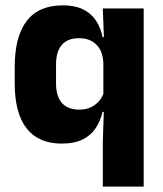

<svg xmlns="http://www.w3.org/2000/svg" viewBox="-20 -523 606 715"><path d="M209.3 11.7Q123.5 11.7 79.1 -44.9Q34.8 -101.4 34.8 -213.2V-273.3Q34.8 -386.8 79.4 -444.9Q124 -503.1 214 -503.1Q258.7 -503.1 288.7 -488.5Q318.7 -473.9 336.6 -447.5Q354.5 -421.1 362 -385H403.6L364.9 -286.2Q364.1 -316.7 353 -337.7Q341.8 -358.7 321.9 -369.7Q302 -380.8 274.1 -380.8Q232.3 -380.8 210.5 -356.2Q188.7 -331.7 188.7 -282.7V-212.8Q188.7 -164.1 210.8 -139.4Q232.8 -114.7 276.1 -114.7Q299.5 -114.7 317.8 -123.2Q336.1 -131.7 348.7 -146.5Q361.3 -161.4 367.5 -180.3L404.3 -106.4H361.7Q354.4 -73.5 336.9 -46.6Q319.5 -19.7 288.5 -4Q257.6 11.7 209.3 11.7ZM362.9 172V5.2L367.2 -127L364.9 -149.8V-348.6L367.5 -373.1L362.8 -491.4H515.1V172Z"/></svg>

Font: Anek Bangla Medium
Style: Regular
Weight: 500
Designer: Sulekha Rajkumar (Bangla), Yesha Goshar (Latin)
Foundry: Ek Type
Version: Version 1.003